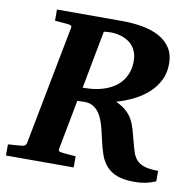

<svg xmlns="http://www.w3.org/2000/svg" viewBox="-91 -749 851 844"><g transform="rotate(10 335.0 -327.5)"><path d="M657.2 -2.9Q634.3 6.8 612.3 11.5Q590.3 16.1 563 16.1Q516.6 16.1 486.8 5.4Q457 -5.4 438 -26.1Q418.9 -46.9 408.2 -77.1Q397.5 -107.4 389.2 -147Q385.7 -161.6 382.1 -178Q378.4 -194.3 373.3 -210.4Q368.2 -226.6 361.1 -241.2Q354 -255.9 343.5 -267.3Q333 -278.8 319.1 -285.4Q305.2 -292 286.1 -292Q279.8 -292 271 -291.5Q262.2 -291 253.9 -291L211.9 -69.8Q210.4 -61.5 214.4 -58.8Q218.3 -56.2 228 -55.2Q236.8 -54.2 247.1 -53.2Q255.4 -52.2 266.6 -51.5Q277.8 -50.8 289.1 -49.8V0H-13.2V-49.8Q-2 -50.8 8.5 -51.3Q19 -51.8 27.3 -52.7Q37.1 -53.7 45.9 -54.2Q55.2 -55.2 60.8 -58.1Q66.4 -61 68.8 -70.8L170.9 -601.1Q173.3 -609.4 168.5 -612.3Q163.6 -615.2 153.8 -616.2Q144.5 -616.7 135.3 -617.7Q127 -618.7 116.7 -619.4Q106.4 -620.1 96.2 -621.1V-670.9H384.8Q435.1 -670.9 478.5 -663.1Q522 -655.3 554.2 -637.5Q586.4 -619.6 604.7 -591.1Q623 -562.5 623 -521Q623 -481.4 607.7 -449.5Q592.3 -417.5 565.4 -392.1Q538.6 -366.7 502 -347.9Q465.3 -329.1 422.9 -316.9Q451.7 -303.7 469.2 -287.8Q486.8 -272 497.6 -252.2Q508.3 -232.4 514.9 -208.7Q521.5 -185.1 528.8 -157.2Q535.6 -130.9 542.2 -110.8Q548.8 -90.8 561.8 -77.1Q574.7 -63.5 596.9 -56.6Q619.1 -49.8 657.2 -49.8ZM467.8 -505.9Q467.8 -530.3 460.4 -547.9Q453.1 -565.4 441.7 -577.4Q430.2 -589.4 416 -596.7Q401.9 -604 387.7 -607.7Q373.5 -611.3 361.1 -612.3Q348.6 -613.3 340.8 -612.8L315.9 -610.8L267.1 -352.1H273.9Q278.3 -352.1 282.2 -352.5Q287.1 -352.5 292 -353Q311 -353.5 331.5 -357.4Q352.1 -361.3 371.6 -368.7Q391.1 -376 408.4 -387.7Q425.8 -399.4 439 -416.3Q452.1 -433.1 460 -455.3Q467.8 -477.5 467.8 -505.9Z"/></g></svg>

Font: Charis SIL Cyr
Style: Bold Italic
Weight: 700
Italic angle: -11°
Foundry: SIL International
Version: Version 5.000